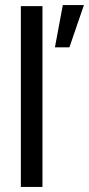

<svg xmlns="http://www.w3.org/2000/svg" viewBox="-20 -735 350 755"><path d="M62 0V-711H147V0ZM196 -549 227 -715H310L253 -549Z"/></svg>

Font: TikTok Sans 24pt
Style: Regular
Weight: 400
Version: Version 4.000